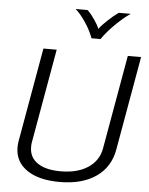

<svg xmlns="http://www.w3.org/2000/svg" viewBox="-61 -978 805 1038"><g transform="rotate(5 341.0 -458.5)"><path d="M59 -156Q59 -172 62 -190L152 -700H224L134 -190Q132 -181 132 -164Q132 -108 176.5 -77.5Q221 -47 302 -47Q393 -47 450.5 -85Q508 -123 520 -190L610 -700H682L592 -190Q575 -94 499 -41.5Q423 11 302 11Q188 11 123.5 -33.5Q59 -78 59 -156ZM307 -928H372Q391 -910 410.5 -881.5Q430 -853 439 -832Q452 -851 483 -880Q514 -909 541 -928H606Q571 -905 527 -862Q483 -819 455 -778H406Q391 -820 362 -863Q333 -906 307 -928Z"/></g></svg>

Font: KoHo
Style: Italic
Weight: 400
Italic angle: -10°
Designer: Cadson Demak & Katatrad Team
Foundry: Cadson Demak Co.,Ltd.
Version: Version 1.000